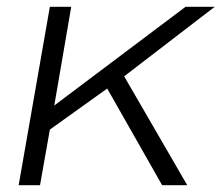

<svg xmlns="http://www.w3.org/2000/svg" viewBox="-20 -546 653 566"><path d="M35 0 127 -526H190L140 -235L527 -526H613L346 -321L532 0H458L296 -285L127 -164L98 0Z"/></svg>

Font: Archivo Expanded ExtraLight
Style: Italic
Weight: 250
Width: 7
Italic angle: -10°
Designer: Hector Gatti
Foundry: Omnibus-Type
Version: Version 2.001